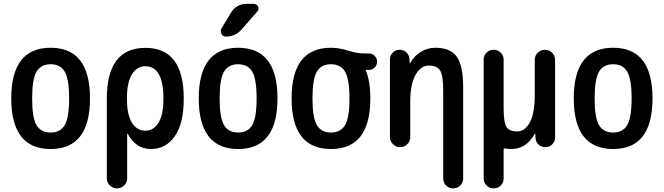

<svg xmlns="http://www.w3.org/2000/svg" viewBox="-20 -785 3540 1024"><path d="M325.2 -402.8Q301.8 -442.4 250 -442.4Q198.2 -442.4 174.8 -402.8Q151.4 -363.3 151.4 -260.3Q151.4 -157.2 174.8 -117.7Q198.2 -78.1 250 -78.1Q301.8 -78.1 325.2 -117.7Q348.6 -157.2 348.6 -260.3Q348.6 -363.3 325.2 -402.8ZM460 -260.3Q460 9.8 250 9.8Q40 9.8 40 -260.3Q40 -530.3 250 -530.3Q460 -530.3 460 -260.3Z M657.2 -264.6V-254.9Q657.2 -171.9 684.1 -129.9Q710.9 -87.9 754.9 -87.9Q798.8 -87.9 825.2 -129.9Q851.6 -171.9 851.6 -259.8Q851.6 -431.6 754.9 -431.6Q710.9 -431.6 684.1 -389.2Q657.2 -346.7 657.2 -264.6ZM549.8 166V-259.8Q549.8 -529.3 754.9 -529.8Q960 -530.3 960 -259.8Q960 -126 912.1 -58.1Q864.3 9.8 785.2 9.8Q705.1 9.8 661.1 -71.3Q661.1 -72.3 659.2 -72.3H658.2V166Q658.2 188.5 642.1 204.1Q626 219.7 604 219.7Q582 219.7 565.9 204.1Q549.8 188.5 549.8 166Z M1325.2 -402.8Q1301.8 -442.4 1250 -442.4Q1198.2 -442.4 1174.8 -402.8Q1151.4 -363.3 1151.4 -260.3Q1151.4 -157.2 1174.8 -117.7Q1198.2 -78.1 1250 -78.1Q1301.8 -78.1 1325.2 -117.7Q1348.6 -157.2 1348.6 -260.3Q1348.6 -363.3 1325.2 -402.8ZM1460 -260.3Q1460 9.8 1250 9.8Q1040 9.8 1040 -260.3Q1040 -530.3 1250 -530.3Q1460 -530.3 1460 -260.3ZM1296.9 -764.6H1333Q1349.6 -764.6 1356.4 -750Q1363.3 -735.4 1351.6 -722.7L1267.6 -627Q1235.4 -589.8 1184.6 -589.8Q1168.9 -589.8 1161.1 -604.5Q1153.3 -619.1 1161.1 -632.8L1210.9 -715.8Q1240.2 -764.6 1296.9 -764.6Z M1820.3 -402.8Q1796.9 -442.4 1745.1 -442.4Q1693.4 -442.4 1669.9 -402.8Q1646.5 -363.3 1646.5 -260.3Q1646.5 -157.2 1669.9 -117.7Q1693.4 -78.1 1745.1 -78.1Q1796.9 -78.1 1820.3 -117.7Q1843.8 -157.2 1843.8 -260.3Q1843.8 -363.3 1820.3 -402.8ZM1745.1 -530.3Q1788.1 -530.3 1835.9 -515.1Q1883.8 -500 1920.9 -500H1948.2Q1965.8 -500 1978.5 -486.8Q1991.2 -473.6 1991.2 -456.1Q1991.2 -438.5 1978.5 -425.3Q1965.8 -412.1 1948.2 -412.1H1930.7H1929.7V-411.1L1930.7 -410.2Q1955.1 -352.5 1955.1 -259.8Q1955.1 9.8 1745.1 9.8Q1535.2 9.8 1535.2 -260.3Q1535.2 -530.3 1745.1 -530.3Z M2059.6 -53.7V-467.8Q2059.6 -489.3 2074.7 -504.4Q2089.8 -519.5 2111.3 -519.5Q2133.8 -519.5 2148.4 -504.9Q2163.1 -490.2 2164.1 -467.8L2165 -448.2Q2165 -447.3 2166 -447.3Q2168 -447.3 2168 -449.2Q2189.5 -487.3 2225.1 -508.8Q2260.7 -530.3 2301.8 -530.3Q2380.9 -530.3 2415.5 -483.4Q2450.2 -436.5 2450.2 -320.3V167Q2450.2 189.5 2434.6 204.6Q2418.9 219.7 2397 219.7Q2375 219.7 2359.4 204.6Q2343.8 189.5 2343.8 167V-300.8Q2343.8 -382.8 2327.1 -409.2Q2310.5 -435.5 2266.6 -435.5Q2224.6 -435.5 2196.3 -385.7Q2168 -335.9 2168 -244.1V-53.7Q2168 -31.2 2151.9 -15.6Q2135.7 0 2113.8 0Q2091.8 0 2075.7 -16.1Q2059.6 -32.2 2059.6 -53.7Z M2559.6 167V-466.8Q2559.6 -489.3 2575.2 -504.4Q2590.8 -519.5 2612.8 -519.5Q2634.8 -519.5 2650.4 -504.4Q2666 -489.3 2666 -466.8V-209Q2666 -131.8 2681.2 -107.9Q2696.3 -84 2738.3 -84Q2779.3 -84 2805.7 -132.3Q2832 -180.7 2832 -276.4V-465.8Q2832 -488.3 2848.1 -503.9Q2864.3 -519.5 2886.2 -519.5Q2908.2 -519.5 2924.3 -503.9Q2940.4 -488.3 2940.4 -465.8V-51.8Q2940.4 -30.3 2925.3 -15.1Q2910.2 0 2888.7 0Q2866.2 0 2851.6 -14.6Q2836.9 -29.3 2835.9 -50.8L2835 -72.3H2834Q2832 -72.3 2832 -71.3Q2786.1 9.8 2708 9.8Q2689.5 9.8 2673.8 6.8Q2666 4.9 2666 12.7V167Q2666 189.5 2650.4 204.6Q2634.8 219.7 2612.8 219.7Q2590.8 219.7 2575.2 204.6Q2559.6 189.5 2559.6 167Z M3325.2 -402.8Q3301.8 -442.4 3250 -442.4Q3198.2 -442.4 3174.8 -402.8Q3151.4 -363.3 3151.4 -260.3Q3151.4 -157.2 3174.8 -117.7Q3198.2 -78.1 3250 -78.1Q3301.8 -78.1 3325.2 -117.7Q3348.6 -157.2 3348.6 -260.3Q3348.6 -363.3 3325.2 -402.8ZM3460 -260.3Q3460 9.8 3250 9.8Q3040 9.8 3040 -260.3Q3040 -530.3 3250 -530.3Q3460 -530.3 3460 -260.3Z"/></svg>

Font: Rounded Mgen+ 2m medium
Style: Regular
Weight: 500
Designer: [Source Han Sans]
Ryoko NISHIZUKA  (kana & ideographs); Paul D. Hunt (Latin, Greek & Cyrillic); Wenlong ZHANG  (bopomofo
Version: Version 1.059.20150602